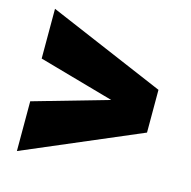

<svg xmlns="http://www.w3.org/2000/svg" viewBox="-93 -691 790 794"><g transform="rotate(15 302.0 -294.5)"><path d="M547 -386V-244V-203L47 10V-203L369 -295L47 -386V-599Z"/></g></svg>

Font: Work Sans Black
Style: Regular
Weight: 900
Designer: Wei Huang
Foundry: Wei Huang
Version: Version 1.500